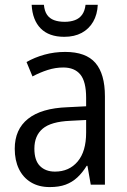

<svg xmlns="http://www.w3.org/2000/svg" viewBox="-20 -758 523 788"><path d="M247.6 -544.9Q332.5 -544.9 371.6 -499.8Q410.6 -454.6 410.6 -362.8V0H352.5L338.9 -77.6H335.9Q318.4 -49.3 297.4 -29.8Q276.4 -10.3 249.3 -0.2Q222.2 9.8 184.1 9.8Q139.2 9.8 106.9 -9.8Q74.7 -29.3 57.6 -64.7Q40.5 -100.1 40.5 -147.5Q40.5 -227.1 95.2 -270.5Q149.9 -314 256.8 -317.9L333.5 -321.8V-356.4Q333.5 -423.3 309.8 -452.1Q286.1 -481 239.7 -481Q207.5 -481 176 -470.9Q144.5 -460.9 113.3 -444.3L88.9 -503.4Q122.1 -522.5 162.6 -533.7Q203.1 -544.9 247.6 -544.9ZM333.5 -265.6 268.1 -262.2Q189.5 -258.8 155.3 -230Q121.1 -201.2 121.1 -147.9Q121.1 -99.6 144 -76.7Q167 -53.7 205.6 -53.7Q263.7 -53.7 298.6 -95Q333.5 -136.2 333.5 -213.9ZM381.3 -738.3Q379.4 -698.2 362.3 -668.7Q345.2 -639.2 315.2 -623Q285.2 -606.9 243.7 -606.9Q181.2 -606.9 147.2 -641.1Q113.3 -675.3 109.9 -738.3H160.2Q162.6 -712.4 173.1 -697.3Q183.6 -682.1 201.9 -675.3Q220.2 -668.5 245.6 -668.5Q269 -668.5 287.4 -675.3Q305.7 -682.1 316.9 -697.5Q328.1 -712.9 331.1 -738.3Z"/></svg>

Font: Open Sans SemiCondensed
Style: Regular
Weight: 400
Width: 4
Designer: Monotype Design Team
Foundry: Monotype Imaging Inc.
Version: Version 3.000